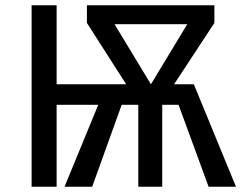

<svg xmlns="http://www.w3.org/2000/svg" viewBox="-20 -709 921 729"><path d="M716 -389 876 0H772L658 -311H596V0H505V-311H442L330 0H225L353 -311H195V0H100V-689H195V-389H459L310 -622V-689H794V-622L641 -389ZM691 -617H415L553 -389Z"/></svg>

Font: Fira Sans
Style: Regular
Weight: 400
Designer: Carrois Corporate & Edenspiekermann AG
Foundry: Carrois Corporate GbR & Edenspiekermann AG
Version: Version 4.106;PS 004.106;hotconv 1.0.70;makeotf.lib2.5.58329